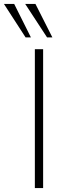

<svg xmlns="http://www.w3.org/2000/svg" viewBox="-81 -955 335 975"><path d="M96 0V-705H138V0ZM158 -765 47 -935H99L185 -765ZM49 -765 -61 -935H-9L76 -765Z"/></svg>

Font: Nunito Sans 12pt ExtraLight ExtraLight
Style: Regular
Weight: 250
Version: Version 3.101;gftools[0.9.27]